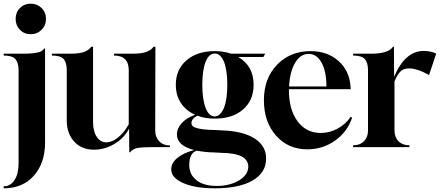

<svg xmlns="http://www.w3.org/2000/svg" viewBox="-28 -800 2392 1044"><path d="M57 -697Q57 -733 80.5 -756.5Q104 -780 139 -780Q174 -780 198 -756.5Q222 -733 222 -697Q222 -662 198 -638Q174 -614 139 -614Q104 -614 80.5 -638Q57 -662 57 -697ZM-8 224V213Q29 213 51 179Q73 145 73 88V-418Q73 -459 56 -478.5Q39 -498 -8 -498V-508H94Q147 -508 174 -514Q201 -518 212 -536H217V-25Q217 87 156 155.5Q95 224 -8 224Z M675 28 674 -101Q648 -50 595 -18Q542 14 483 14Q416 14 375.5 -30Q335 -74 335 -146V-418Q335 -459 318.5 -478.5Q302 -498 254 -498V-508H355Q406 -508 433 -519Q458 -530 468 -546H478V-136Q478 -86 498 -56Q518 -26 550 -26Q581 -26 614 -52.5Q647 -79 672 -124V-418Q672 -498 592 -498V-508H693Q744 -508 771 -519Q797 -530 807 -546H817L816 -90Q816 -54 838 -31.5Q860 -9 896 -9V0H797Q746 0 718 5Q691 11 680 28Z M1140 224Q1034 224 968.5 195.5Q903 167 903 121Q903 86 936.5 58.5Q970 31 1028 16Q934 -8 934 -69Q934 -102 960 -130.5Q986 -159 1033 -176Q983 -198 955.5 -240Q928 -282 928 -339Q928 -422 986 -472Q1044 -522 1140 -522Q1186 -522 1230 -508H1414L1404 -490H1268Q1351 -441 1351 -339Q1351 -255 1294 -205Q1237 -155 1140 -155Q1086 -155 1045 -171Q1013 -154 1013 -131Q1013 -111 1041 -104Q1071 -94 1144 -93L1179 -91Q1294 -87 1356.5 -47Q1419 -7 1419 62Q1419 139 1345.5 181.5Q1272 224 1140 224ZM1190 -214Q1208 -260 1208 -339Q1208 -417 1190 -464Q1171 -509 1140 -509Q1108 -509 1090 -464Q1072 -417 1072 -339Q1072 -260 1090 -213Q1108 -167 1139 -167Q1170 -167 1190 -214ZM1151 211Q1221 211 1271.5 181Q1322 151 1322 105Q1322 71 1287 51Q1250 32 1174 31L1139 29Q1085 28 1042 19Q1001 32 1001 97Q1001 149 1040.5 180Q1080 211 1151 211Z M1643 12Q1539 12 1473 -62.5Q1407 -137 1407 -255Q1407 -374 1478.5 -448Q1550 -522 1661 -522Q1752 -522 1812 -469Q1872 -416 1878 -330L1879 -315H1543V-310Q1543 -204 1590 -140.5Q1637 -77 1716 -77Q1764 -77 1807.5 -100.5Q1851 -124 1878 -164L1887 -161Q1861 -83 1794 -35.5Q1727 12 1643 12ZM1544 -330H1747Q1747 -410 1721 -458.5Q1695 -507 1650 -507Q1606 -507 1577 -459Q1548 -411 1544 -330Z M1892 0V-10H1893Q1929 -10 1951 -32Q1973 -54 1973 -90V-418Q1973 -459 1956 -478.5Q1939 -498 1892 -498V-508H1991Q2084 -508 2109 -546H2114L2115 -382Q2174 -523 2276 -523Q2312 -523 2344 -509L2305 -392Q2241 -428 2196 -428Q2165 -428 2148 -410Q2131 -392 2117 -357V-90Q2117 -54 2139 -32Q2161 -10 2197 -10H2198V0Z"/></svg>

Font: Gloock
Style: Regular
Weight: 400
Designer: Duarte Pinto
Foundry: Duarte Pinto
Version: Version 1.000